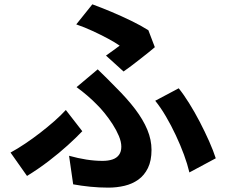

<svg xmlns="http://www.w3.org/2000/svg" viewBox="-20 -817 1040 884"><path d="M468 -561.1Q486.1 -573.5 503.3 -586.4Q520.5 -599.3 531 -606.9Q509.8 -621.7 477 -639.3Q444.2 -656.9 406.8 -674.2Q369.3 -691.6 331.1 -704.7L405.2 -797.1Q446.7 -781.9 493.2 -762.4Q539.8 -742.8 584.6 -721Q629.5 -699.2 663.1 -677.8L692.9 -599.7Q683.3 -591.2 665.4 -576.9Q647.5 -562.7 626.2 -545.9Q604.8 -529.1 584.5 -513.7Q564.2 -498.4 548.9 -487.8ZM298 -99.8Q339.3 -88.3 377.7 -82.3Q416.1 -76.3 452.2 -76.3Q477.9 -76.3 497.5 -82.7Q517.1 -89.2 527.8 -103.9Q538.6 -118.6 538.6 -141.6Q538.6 -164.2 527.2 -191.2Q515.9 -218.1 498.4 -245.2Q480.9 -272.3 461.4 -296.3Q441.9 -320.3 424.7 -336.8Q406 -356.2 382 -376.7Q358.1 -397.3 332.5 -415.8L429.9 -497.7Q452.5 -475.4 472.3 -456.2Q492.2 -437 511.3 -416.7Q565.3 -363.3 602.3 -314.6Q639.2 -265.9 658.4 -219.6Q677.6 -173.3 677.6 -126.9Q677.6 -77.1 661.1 -43.4Q644.6 -9.7 616.7 10.2Q588.8 30.1 553 38.5Q517.1 46.9 478.7 46.9Q437.2 46.9 395.3 42.7Q353.3 38.4 316.9 31.7ZM852 -23.1Q843.1 -61 826.9 -105.1Q810.6 -149.2 789.4 -194.3Q768.3 -239.4 744.2 -280.5Q720.2 -321.5 694.7 -353.1L802.8 -410.5Q826.1 -381.6 851.1 -341.4Q876.2 -301.3 899.8 -255.9Q923.4 -210.5 942.8 -166.8Q962.2 -123.1 973.4 -88.2ZM358.9 -212.9Q331.2 -183.7 292.1 -148.3Q253 -112.8 205.4 -76.3Q157.8 -39.7 104.4 -6.9L28.5 -114.6Q60.8 -132.1 96 -155.8Q131.3 -179.4 165.7 -206.1Q200.1 -232.8 230.5 -259.5Q260.8 -286.2 283.1 -310.6Z"/></svg>

Font: Noto Sans JP
Style: Regular
Weight: 100
Designer: Ryoko NISHIZUKA 西塚涼子 (kana, bopomofo & ideographs); Paul D. Hunt (Latin, Greek & Cyrillic); Sandoll Communications 산돌커뮤니
Foundry: Adobe
Version: Version 2.004;hotconv 1.0.118;makeotfexe 2.5.65603